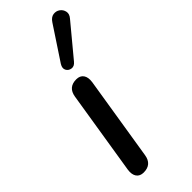

<svg xmlns="http://www.w3.org/2000/svg" viewBox="-253 -805 848 848"><g transform="rotate(-45 171.0 -381.5)"><path d="M81 7Q58 7 47 -8.5Q36 -24 40 -52L103 -445Q111 -495 161 -495Q184 -495 195 -479.5Q206 -464 202 -436L139 -43Q131 7 81 7ZM209 -557Q196 -541 180 -543.5Q164 -546 157 -559.5Q150 -573 161 -591L264 -747Q277 -767 294 -769.5Q311 -772 324.5 -762.5Q338 -753 341.5 -736.5Q345 -720 331 -704Z"/></g></svg>

Font: Nunito SemiBold
Style: Italic
Weight: 600
Italic angle: -9°
Designer: Vernon Adams
Foundry: Vernon Adams
Version: Version 3.601; ttfautohint (v1.8.2.53-6de2)